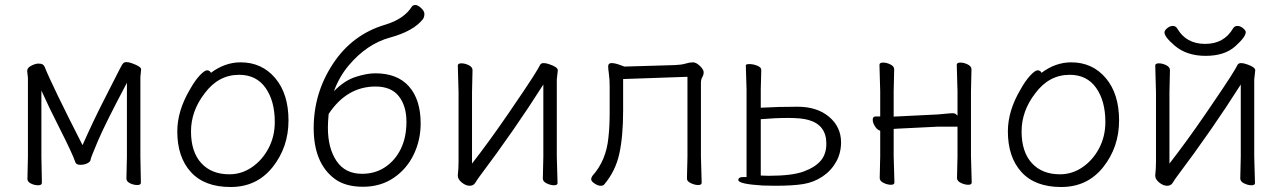

<svg xmlns="http://www.w3.org/2000/svg" viewBox="-20 -734 5143 770"><path d="M487 -18 489 -106V-402Q403 -240 373 -169.5Q343 -99 343 -92.5Q343 -86 331 -79.5Q319 -73 302 -73Q285 -73 282 -84Q270 -119 222 -213.5Q174 -308 146 -371V-106L148 -1Q148 9 133 9Q118 9 104 2Q90 -5 90 -16L92 -106V-422L89 -449L90 -455Q92 -464 107.5 -471.5Q123 -479 134 -479Q145 -479 150.5 -476Q156 -473 159 -466Q189 -391 311 -152Q355 -251 396.5 -332Q438 -413 451 -439Q464 -465 470 -475Q476 -485 486.5 -485Q497 -485 510 -480Q546 -467 546 -456L543 -425V-106L545 -1Q545 8 530.5 8Q516 8 501.5 1Q487 -6 487 -18Z M826 -442Q882 -484 945 -484Q1030 -484 1083.5 -421Q1137 -358 1137 -251Q1137 -144 1073.5 -64Q1010 16 905 16Q800 16 745.5 -44Q691 -104 691 -207Q691 -289 741 -374Q761 -410 780.5 -431Q800 -452 810.5 -452Q821 -452 826 -442ZM900 -35Q949 -35 990.5 -63.5Q1032 -92 1057 -139.5Q1082 -187 1082 -245Q1082 -329 1045 -381.5Q1008 -434 939 -434Q856 -434 801 -360Q746 -289 746 -207Q746 -125 787 -80Q828 -35 900 -35Z M1319 -368Q1361 -411 1406 -425.5Q1451 -440 1485 -440Q1574 -440 1620.5 -387Q1667 -334 1667 -239Q1667 -172 1639 -114Q1611 -56 1558.5 -20.5Q1506 15 1435.5 15Q1365 15 1322 -17Q1238 -80 1238 -220.5Q1238 -361 1315.5 -478.5Q1393 -596 1525 -635Q1601 -658 1632 -708Q1637 -714 1646 -714Q1655 -714 1668.5 -702Q1682 -690 1682 -678Q1682 -666 1676 -657Q1638 -609 1544.5 -583.5Q1451 -558 1378 -471Q1341 -427 1319 -368ZM1486 -387Q1371 -387 1298 -277Q1295 -244 1295 -222Q1295 -140 1329.5 -88.5Q1364 -37 1432 -37Q1485 -37 1525 -64Q1565 -91 1587.5 -137Q1610 -183 1610 -246Q1610 -309 1579.5 -348Q1549 -387 1486 -387Z M2157 -18 2159 -106V-395Q2045 -215 1903 -26Q1894 -14 1886.5 -1.5Q1879 11 1863.5 11Q1848 11 1832 -2Q1816 -15 1816 -29V-31Q1819 -58 1819 -86V-364L1816 -471Q1816 -480 1830.5 -480Q1845 -480 1860 -472.5Q1875 -465 1875 -453L1873 -364V-78Q1943 -168 2019 -279Q2095 -390 2118 -426.5Q2141 -463 2145 -472Q2149 -481 2160 -481Q2171 -481 2184 -476Q2217 -465 2217 -452L2213 -415V-106L2216 0Q2216 9 2202 9Q2188 9 2172.5 1.5Q2157 -6 2157 -18Z M2791 -107 2794 -1Q2794 8 2780 8Q2766 8 2750.5 0.5Q2735 -7 2735 -17Q2735 -27 2735.5 -45Q2736 -63 2736.5 -81Q2737 -99 2737 -107V-426L2479 -417V-291Q2479 -186 2463.5 -116.5Q2448 -47 2403 6Q2399 11 2388.5 11Q2378 11 2364.5 2Q2351 -7 2351 -14.5Q2351 -22 2356 -29Q2411 -90 2420 -182Q2425 -226 2425 -281V-387Q2425 -416 2422 -437Q2419 -458 2419 -468Q2419 -481 2432.5 -481Q2446 -481 2465 -474L2484 -467L2687 -473Q2713 -474 2729.5 -479Q2746 -484 2759 -484Q2772 -484 2787 -469.5Q2802 -455 2802 -444.5Q2802 -434 2796.5 -424.5Q2791 -415 2791 -402Z M3031 -302Q3100 -306 3178.5 -306Q3257 -306 3305 -265.5Q3353 -225 3353 -163Q3353 -120 3333 -84.5Q3313 -49 3278.5 -26Q3244 -3 3202.5 4Q3161 11 3088 11L3038 10Q2941 4 2941 -12Q2941 -24 2960 -24H2974V-375L2971 -472Q2971 -477 2986 -477Q3001 -477 3017 -470.5Q3033 -464 3033 -454L3031 -375ZM3222 -253Q3194 -261 3141.5 -261Q3089 -261 3031 -256V-30L3062 -29Q3156 -29 3202.5 -46Q3249 -63 3271.5 -89.5Q3294 -116 3294 -158Q3294 -233 3222 -253Z M3818 -20 3820 -108V-226H3741L3579 -218L3564 -217V-108Q3564 -108 3567 -2Q3567 7 3553 7Q3539 7 3523.5 -0.5Q3508 -8 3508 -20L3510 -108V-210Q3499 -212 3489.5 -226.5Q3480 -241 3480 -254Q3480 -267 3492 -267H3510V-367L3507 -474Q3507 -483 3521.5 -483Q3536 -483 3551 -475.5Q3566 -468 3566 -456L3564 -367V-266Q3568 -267 3572 -267H3578L3740 -275Q3755 -276 3773.5 -278Q3792 -280 3802 -280Q3812 -280 3820 -270V-367L3817 -474Q3817 -483 3831.5 -483Q3846 -483 3861 -475.5Q3876 -468 3876 -456L3874 -367V-108L3877 -2Q3877 7 3863 7Q3849 7 3833.5 -0.5Q3818 -8 3818 -20Z M4157 -442Q4213 -484 4276 -484Q4361 -484 4414.5 -421Q4468 -358 4468 -251Q4468 -144 4404.5 -64Q4341 16 4236 16Q4131 16 4076.5 -44Q4022 -104 4022 -207Q4022 -289 4072 -374Q4092 -410 4111.5 -431Q4131 -452 4141.5 -452Q4152 -452 4157 -442ZM4231 -35Q4280 -35 4321.5 -63.5Q4363 -92 4388 -139.5Q4413 -187 4413 -245Q4413 -329 4376 -381.5Q4339 -434 4270 -434Q4187 -434 4132 -360Q4077 -289 4077 -207Q4077 -125 4118 -80Q4159 -35 4231 -35Z M4976 -605Q4976 -586 4933.5 -548Q4891 -510 4815 -510Q4739 -510 4691 -551Q4650 -586 4650 -604Q4650 -612 4661 -621Q4672 -630 4683.5 -630Q4695 -630 4701 -620Q4737 -558 4813 -558Q4889 -558 4925 -620Q4931 -630 4942.5 -630Q4954 -630 4965 -621Q4976 -612 4976 -605ZM4954 -18 4956 -106V-395Q4842 -215 4700 -26Q4691 -14 4683.5 -1.5Q4676 11 4660.5 11Q4645 11 4629 -2Q4613 -15 4613 -29V-31Q4616 -58 4616 -86V-364L4613 -471Q4613 -480 4627.5 -480Q4642 -480 4657 -472.5Q4672 -465 4672 -453L4670 -364V-78Q4740 -168 4816 -279Q4892 -390 4915 -426.5Q4938 -463 4942 -472Q4946 -481 4957 -481Q4968 -481 4981 -476Q5014 -465 5014 -452L5010 -415V-106L5013 0Q5013 9 4999 9Q4985 9 4969.5 1.5Q4954 -6 4954 -18Z"/></svg>

Font: LXGW WenKai Lite Light
Style: Regular
Weight: 300
Designer: LXGW / Fontworks Inc.
Foundry: LXGW / Fontworks Inc.
Version: Version 1.511; March 25, 2025